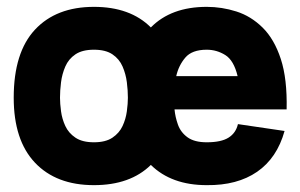

<svg xmlns="http://www.w3.org/2000/svg" viewBox="-20 -530 876 560"><path d="M254 10Q144 10 82 -55.5Q20 -121 20 -245Q20 -377 82 -443.5Q144 -510 254 -510Q360 -510 420 -450Q479 -510 583 -510Q627 -510 669.5 -496.5Q712 -483 746 -449.5Q780 -416 799 -358Q818 -300 816 -211H489Q491 -189 499 -166.5Q507 -144 527 -129.5Q547 -115 583 -115Q625 -115 646.5 -128.5Q668 -142 674 -168L810 -148Q788 -69 730 -29Q672 11 583 10Q480 10 420 -49Q360 10 254 10ZM254 -115Q288 -115 308 -128.5Q328 -142 337.5 -162.5Q347 -183 350 -205.5Q353 -228 353 -245Q353 -266 350 -290Q347 -314 337.5 -336Q328 -358 308 -371.5Q288 -385 254 -385Q220 -385 200 -371.5Q180 -358 170.5 -336Q161 -314 158 -290Q155 -266 155 -245Q155 -228 158 -205.5Q161 -183 170.5 -162.5Q180 -142 200 -128.5Q220 -115 254 -115ZM583 -385Q540 -385 520.5 -362Q501 -339 494 -308H673Q662 -354 637 -369.5Q612 -385 583 -385Z"/></svg>

Font: Haskoy ExtraBold
Style: Regular
Weight: 800
Designer: Ertekin Erdin
Foundry: Ertekin Erdin
Version: Version 2.000; ttfautohint (v1.8.4.7-5d5b)